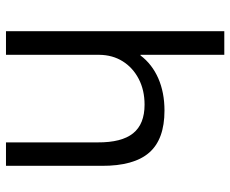

<svg xmlns="http://www.w3.org/2000/svg" viewBox="-84 -686 770 642"><g transform="rotate(90 301.0 -365.0)"><path d="M84.3 0V-730H163.3V-449.7H165.3Q194.6 -488.5 242 -509.3Q289.5 -530 349.9 -530Q445.8 -530 490.4 -478.8Q535 -427.6 534.5 -320V0H456.1V-306.4Q456.6 -386.8 425.7 -425.1Q394.9 -463.4 330 -463.4Q281.4 -463.4 243.8 -443.8Q206.2 -424.2 185 -390.3Q163.8 -356.5 163.3 -312.3V0Z"/></g></svg>

Font: M PLUS 2 Thin
Style: Regular
Weight: 100
Designer: Coji Morishita
Foundry: UNDERFOREST DESIGN
Version: Version 1.001